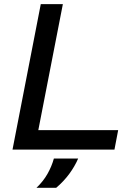

<svg xmlns="http://www.w3.org/2000/svg" viewBox="-20 -720 645 924"><path d="M40.2 0 176.2 -700H282.5L164.4 -93.8H548.7L530.8 0ZM155.6 183.7Q188.2 152.5 208.3 117.1Q228.5 81.7 239.3 43H356.1Q339.9 80.7 313.5 116.6Q287.1 152.5 250.5 183.7Z"/></svg>

Font: REM Medium
Style: Italic
Weight: 500
Italic angle: -11°
Designer: Octavio Pardo
Foundry: Ashler Design
Version: Version 1.005;gftools[0.9.28]